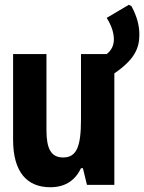

<svg xmlns="http://www.w3.org/2000/svg" viewBox="-20 -776 605 806"><path d="M191 10C252 10 295 -17 320 -70H328L345 0H460V-468C545 -526 565 -574 565 -630C565 -668 556 -705 532 -750L521 -756L428 -701C451 -664 458 -634 458 -611C458 -585 448 -565 428 -549H320V-275C320 -161 302 -115 245 -115C194 -115 175 -152 175 -230V-549H35V-189C35 -53 94 10 191 10Z"/></svg>

Font: Noto Sans Mono ExtraCondensed ExtraBold
Style: Regular
Weight: 800
Width: 2
Designer: Monotype Design Team
Foundry: Monotype Imaging Inc.
Version: Version 2.014